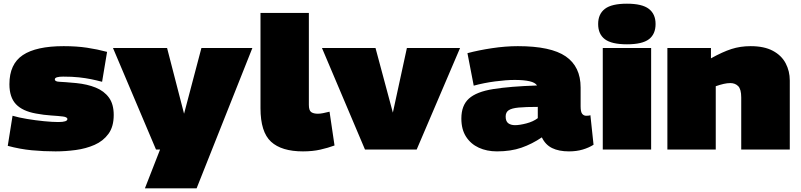

<svg xmlns="http://www.w3.org/2000/svg" viewBox="-20 -810 4341 1040"><path d="M22 -20 48 -183Q82 -173 127.5 -165.5Q173 -158 218.5 -153.5Q264 -149 296 -149Q345 -149 345 -165Q345 -176 320.5 -179Q296 -182 257 -184.5Q218 -187 175 -195Q102 -208 66.5 -245.5Q31 -283 31 -354Q31 -463 103.5 -511.5Q176 -560 325 -560Q395 -560 451.5 -551.5Q508 -543 560 -529L533 -367Q503 -375 473.5 -381Q444 -387 408 -391Q372 -395 322 -395Q301 -395 289 -391.5Q277 -388 277 -380Q277 -368 302 -367Q327 -366 393 -360Q453 -354 498.5 -335.5Q544 -317 570 -281.5Q596 -246 596 -187Q596 -124 567.5 -85Q539 -46 492.5 -25.5Q446 -5 390.5 2.5Q335 10 281 10Q216 10 152.5 4Q89 -2 22 -20Z M765 210 847 0H825L592 -550H885L977 -194L1071 -550H1347L1045 210Z M1653 -740V-242Q1653 -212 1665.5 -203Q1678 -194 1702 -194Q1714 -194 1729.5 -197Q1745 -200 1765 -205L1792 -22Q1757 -9 1715 0.5Q1673 10 1621 10Q1505 10 1448 -42.5Q1391 -95 1391 -224V-740Z M1957 0 1724 -550H2014L2108 -200L2184 -550H2472L2237 0Z M2479 -168Q2479 -239 2520 -276Q2561 -313 2651.5 -327.5Q2742 -342 2889 -347Q2879 -363 2848 -370Q2817 -377 2768 -377Q2722 -377 2661.5 -369Q2601 -361 2546 -346L2512 -522Q2572 -538 2645 -549Q2718 -560 2785 -560Q2964 -560 3044.5 -504.5Q3125 -449 3125 -336V-234Q3125 -204 3133.5 -193.5Q3142 -183 3155 -183Q3160 -183 3166.5 -183.5Q3173 -184 3178 -186L3195 -26Q3170 -10 3136.5 0Q3103 10 3062 10Q3007 10 2970.5 -8Q2934 -26 2915 -66Q2862 -30 2804.5 -10Q2747 10 2672 10Q2617 10 2573.5 -10Q2530 -30 2504.5 -69.5Q2479 -109 2479 -168ZM2719 -179Q2719 -153 2733 -142.5Q2747 -132 2770 -132Q2794 -132 2831 -141.5Q2868 -151 2893 -170V-231Q2828 -231 2790 -227.5Q2752 -224 2735.5 -213Q2719 -202 2719 -179Z M3376 -570Q3293 -570 3256.5 -597.5Q3220 -625 3220 -680Q3220 -734 3256.5 -762Q3293 -790 3376 -790Q3458 -790 3494.5 -762Q3531 -734 3531 -680Q3531 -625 3495 -597.5Q3459 -570 3376 -570ZM3245 0V-550H3507V0Z M3595 0V-550H3831V-494Q3894 -529 3942 -544.5Q3990 -560 4046 -560Q4119 -560 4166 -535Q4213 -510 4235.5 -467.5Q4258 -425 4258 -374V0H3995V-282Q3995 -327 3978.5 -343.5Q3962 -360 3936 -360Q3919 -360 3899.5 -355.5Q3880 -351 3857 -343V0Z"/></svg>

Font: Georama Extended Black
Style: Regular
Weight: 900
Width: 7
Designer: Jean-Baptiste Levee
Foundry: Production Type
Version: Version 1.000